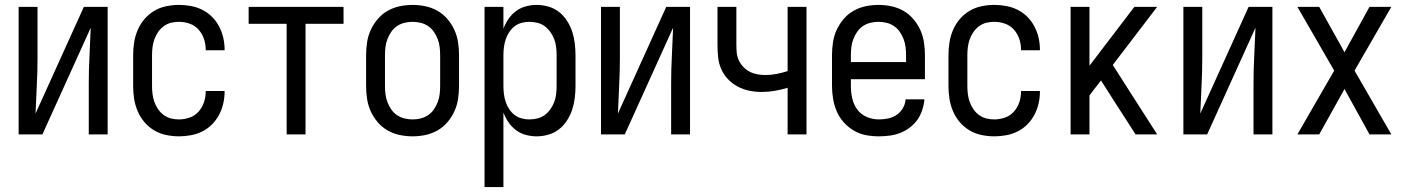

<svg xmlns="http://www.w3.org/2000/svg" viewBox="-20 -548 5740 783"><path d="M56 0V-520H133V-312Q133 -255 130 -198.5Q127 -142 125 -85L322 -520H419V0H342V-208Q342 -265 345 -321.5Q348 -378 350 -435L153 0Z M710 8Q684 8 657.5 2.5Q631 -3 608.5 -16.5Q586 -30 569 -50Q552 -70 541.5 -94.5Q531 -119 527 -145Q523 -171 523 -197V-323Q523 -349 527 -375Q531 -401 541.5 -425.5Q552 -450 569 -470Q586 -490 608.5 -503.5Q631 -517 657.5 -522.5Q684 -528 710 -528Q734 -528 758.5 -523.5Q783 -519 805 -508Q827 -497 844.5 -479.5Q862 -462 873.5 -440Q885 -418 890.5 -394Q896 -370 896 -345V-343H819V-344Q819 -367 812 -388.5Q805 -410 790 -427Q775 -444 753.5 -451.5Q732 -459 710 -459Q693 -459 677 -455Q661 -451 647.5 -441Q634 -431 624.5 -417Q615 -403 609.5 -387.5Q604 -372 602 -355.5Q600 -339 600 -323V-197Q600 -181 602 -164.5Q604 -148 609.5 -132.5Q615 -117 624.5 -103Q634 -89 647.5 -79Q661 -69 677 -65Q693 -61 710 -61Q732 -61 753.5 -68.5Q775 -76 790 -93Q805 -110 812 -131.5Q819 -153 819 -176V-177H896V-175Q896 -150 890.5 -126Q885 -102 873.5 -80Q862 -58 844.5 -40.5Q827 -23 805 -12Q783 -1 758.5 3.5Q734 8 710 8Z M1149 0V-451H994V-520H1381V-451H1226V0Z M1663 8Q1636 8 1610 2.5Q1584 -3 1561 -16Q1538 -29 1520.5 -49.5Q1503 -70 1492 -94Q1481 -118 1477 -144.5Q1473 -171 1473 -197V-323Q1473 -349 1477 -375.5Q1481 -402 1492 -426Q1503 -450 1520.5 -470.5Q1538 -491 1561 -504Q1584 -517 1610 -522.5Q1636 -528 1663 -528Q1689 -528 1715 -522.5Q1741 -517 1764 -504Q1787 -491 1804.5 -470.5Q1822 -450 1833 -426Q1844 -402 1848 -375.5Q1852 -349 1852 -323V-197Q1852 -171 1848 -144.5Q1844 -118 1833 -94Q1822 -70 1804.5 -49.5Q1787 -29 1764 -16Q1741 -3 1715 2.5Q1689 8 1663 8ZM1663 -61Q1679 -61 1695.5 -65Q1712 -69 1726 -78.5Q1740 -88 1749.5 -102Q1759 -116 1765 -131.5Q1771 -147 1773 -164Q1775 -181 1775 -197V-323Q1775 -339 1773 -356Q1771 -373 1765 -388.5Q1759 -404 1749.5 -418Q1740 -432 1726 -441.5Q1712 -451 1695.5 -455Q1679 -459 1663 -459Q1646 -459 1629.5 -455Q1613 -451 1599 -441.5Q1585 -432 1575.5 -418Q1566 -404 1560 -388.5Q1554 -373 1552 -356Q1550 -339 1550 -323V-197Q1550 -181 1552 -164Q1554 -147 1560 -131.5Q1566 -116 1575.5 -102Q1585 -88 1599 -78.5Q1613 -69 1629.5 -65Q1646 -61 1663 -61Z M1956 215V-520H2033V-431Q2041 -452 2053.5 -470.5Q2066 -489 2084 -502.5Q2102 -516 2124 -522Q2146 -528 2168 -528Q2193 -528 2217 -521Q2241 -514 2260 -499Q2279 -484 2292.5 -463Q2306 -442 2313.5 -419Q2321 -396 2324 -371.5Q2327 -347 2327 -323V-197Q2327 -173 2324 -148.5Q2321 -124 2313.5 -101Q2306 -78 2292.5 -57Q2279 -36 2260 -21Q2241 -6 2217 1Q2193 8 2168 8Q2146 8 2124 2Q2102 -4 2084 -17.5Q2066 -31 2053.5 -49.5Q2041 -68 2033 -89V215ZM2138 -61Q2155 -61 2171.5 -65Q2188 -69 2201.5 -79Q2215 -89 2224.5 -102.5Q2234 -116 2240 -131.5Q2246 -147 2248 -164Q2250 -181 2250 -197V-323Q2250 -339 2248 -356Q2246 -373 2240 -388.5Q2234 -404 2224.5 -417.5Q2215 -431 2201.5 -441Q2188 -451 2171.5 -455Q2155 -459 2138 -459Q2122 -459 2106 -454.5Q2090 -450 2077.5 -440Q2065 -430 2056 -416Q2047 -402 2042 -386.5Q2037 -371 2035 -355Q2033 -339 2033 -323V-197Q2033 -181 2035 -165Q2037 -149 2042 -133.5Q2047 -118 2056 -104Q2065 -90 2077.5 -80Q2090 -70 2106 -65.5Q2122 -61 2138 -61Z M2431 0V-520H2508V-312Q2508 -255 2505 -198.5Q2502 -142 2500 -85L2697 -520H2794V0H2717V-208Q2717 -265 2720 -321.5Q2723 -378 2725 -435L2528 0Z M3192 0V-190Q3166 -182 3139.5 -177.5Q3113 -173 3086 -173Q3061 -173 3036 -178Q3011 -183 2988.5 -195Q2966 -207 2948.5 -225.5Q2931 -244 2921 -267Q2911 -290 2908.5 -315.5Q2906 -341 2906 -366V-520H2983V-366Q2983 -349 2984.5 -333Q2986 -317 2993 -302Q3000 -287 3011.5 -275Q3023 -263 3037.5 -255.5Q3052 -248 3068.5 -245Q3085 -242 3101 -242Q3124 -242 3147 -246.5Q3170 -251 3192 -258V-520H3269V0Z M3564 8Q3537 8 3511 3Q3485 -2 3462 -15.5Q3439 -29 3421 -49Q3403 -69 3392.5 -93.5Q3382 -118 3377.5 -144.5Q3373 -171 3373 -197V-323Q3373 -349 3377 -375.5Q3381 -402 3392 -426Q3403 -450 3420.5 -470.5Q3438 -491 3461 -504Q3484 -517 3510 -522.5Q3536 -528 3563 -528Q3589 -528 3615 -522.5Q3641 -517 3664 -504Q3687 -491 3704.5 -470.5Q3722 -450 3733 -426Q3744 -402 3748 -375.5Q3752 -349 3752 -323V-225H3450V-197Q3450 -172 3455.5 -147Q3461 -122 3476 -101.5Q3491 -81 3515 -71Q3539 -61 3564 -61Q3583 -61 3602 -65Q3621 -69 3636.5 -79.5Q3652 -90 3662 -107Q3672 -124 3673 -143H3750Q3748 -121 3741 -99.5Q3734 -78 3721.5 -60Q3709 -42 3690.5 -28Q3672 -14 3651.5 -6Q3631 2 3608.5 5Q3586 8 3564 8ZM3450 -295H3675V-323Q3675 -339 3673 -356Q3671 -373 3665 -388.5Q3659 -404 3649.5 -418Q3640 -432 3626 -441.5Q3612 -451 3595.5 -455Q3579 -459 3563 -459Q3546 -459 3529.5 -455Q3513 -451 3499 -441.5Q3485 -432 3475.5 -418Q3466 -404 3460 -388.5Q3454 -373 3452 -356Q3450 -339 3450 -323Z M4035 8Q4009 8 3982.5 2.5Q3956 -3 3933.5 -16.5Q3911 -30 3894 -50Q3877 -70 3866.5 -94.5Q3856 -119 3852 -145Q3848 -171 3848 -197V-323Q3848 -349 3852 -375Q3856 -401 3866.5 -425.5Q3877 -450 3894 -470Q3911 -490 3933.5 -503.5Q3956 -517 3982.5 -522.5Q4009 -528 4035 -528Q4059 -528 4083.5 -523.5Q4108 -519 4130 -508Q4152 -497 4169.5 -479.5Q4187 -462 4198.5 -440Q4210 -418 4215.5 -394Q4221 -370 4221 -345V-343H4144V-344Q4144 -367 4137 -388.5Q4130 -410 4115 -427Q4100 -444 4078.5 -451.5Q4057 -459 4035 -459Q4018 -459 4002 -455Q3986 -451 3972.5 -441Q3959 -431 3949.5 -417Q3940 -403 3934.5 -387.5Q3929 -372 3927 -355.5Q3925 -339 3925 -323V-197Q3925 -181 3927 -164.5Q3929 -148 3934.5 -132.5Q3940 -117 3949.5 -103Q3959 -89 3972.5 -79Q3986 -69 4002 -65Q4018 -61 4035 -61Q4057 -61 4078.5 -68.5Q4100 -76 4115 -93Q4130 -110 4137 -131.5Q4144 -153 4144 -176V-177H4221V-175Q4221 -150 4215.5 -126Q4210 -102 4198.5 -80Q4187 -58 4169.5 -40.5Q4152 -23 4130 -12Q4108 -1 4083.5 3.5Q4059 8 4035 8Z M4346 0V-520H4423V-280L4606 -520H4699L4518 -283L4699 0H4611L4526 -132L4470 -220L4423 -159V0Z M4806 0V-520H4883V-312Q4883 -255 4880 -198.5Q4877 -142 4875 -85L5072 -520H5169V0H5092V-208Q5092 -265 5095 -321.5Q5098 -378 5100 -435L4903 0Z M5271 0 5421 -260 5271 -520H5360L5463 -335L5565 -520H5654L5504 -260L5654 0H5565L5463 -185L5360 0Z"/></svg>

Font: Iosevka QP
Style: Regular
Weight: 400
Designer: Belleve Invis
Foundry: Belleve Invis
Version: Version 20.0.0; ttfautohint (v1.8.4)